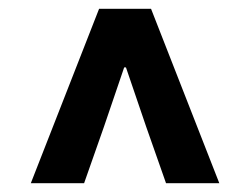

<svg xmlns="http://www.w3.org/2000/svg" viewBox="-20 -690 568 436"><path d="M50 -274 205 -670H323L478 -274H357L312 -402L266 -537H262L216 -402L171 -274Z"/></svg>

Font: Mada
Style: Bold
Weight: 700
Designer: Khaled Hosny
Version: Version 1.5